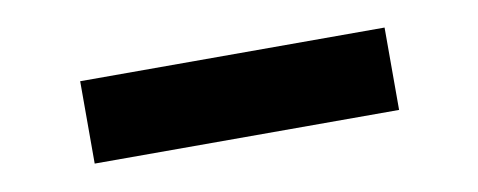

<svg xmlns="http://www.w3.org/2000/svg" viewBox="-29 -403 657 264"><g transform="rotate(-10 300.0 -271.5)"><path d="M88 -214H513V-329H88Z"/></g></svg>

Font: Mluvka
Style: Bold
Weight: 700
Designer: Modified by Jiří Krblich, Original typeface by Gumpita Rahayu
Foundry: Gumpita Rahayu & Jiří Krblich
Version: Version 2.000;Glyphs 3.1.1 (3134)